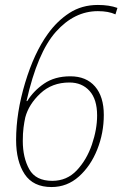

<svg xmlns="http://www.w3.org/2000/svg" viewBox="-20 -745 494 775"><path d="M188 10Q251 10 298.5 -32.5Q346 -75 372.5 -141.5Q399 -208 399 -281Q399 -355 363.5 -396Q328 -437 264 -437Q201 -437 158 -407.5Q115 -378 90 -337H87Q131 -533 205.5 -616.5Q280 -700 375 -700Q418 -700 446 -687L454 -713Q421 -725 375 -725Q310 -725 260 -692.5Q210 -660 173 -608Q118 -532 81.5 -411Q45 -290 45 -180Q45 -94 79.5 -42Q114 10 188 10ZM191 -15Q124 -15 98 -62Q72 -109 72 -176Q72 -207 75 -230Q78 -253 82 -271Q96 -324 143 -368Q190 -412 260 -412Q311 -412 341.5 -378Q372 -344 372 -279Q372 -223 351 -161.5Q330 -100 290 -57.5Q250 -15 191 -15Z"/></svg>

Font: Noto Sans UI SemiCondensed Thin
Style: Italic
Weight: 250
Width: 4
Italic angle: -12°
Designer: Monotype Design Team
Foundry: Monotype Imaging Inc.
Version: Version 1.901